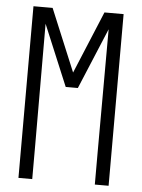

<svg xmlns="http://www.w3.org/2000/svg" viewBox="-53 -777 605 819"><g transform="rotate(5 250.0 -367.5)"><path d="M57 0V-735H139L250 -468L361 -735H443V0H384V-147Q384 -277 384.5 -406.5Q385 -536 385 -665L276 -404H224L115 -665Q115 -536 115.5 -406.5Q116 -277 116 -147V0Z"/></g></svg>

Font: Iosevka Light
Style: Regular
Weight: 300
Monospace: yes
Designer: Belleve Invis
Foundry: Belleve Invis
Version: Version 32.5.0; ttfautohint (v1.8.4)